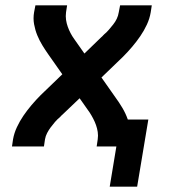

<svg xmlns="http://www.w3.org/2000/svg" viewBox="-20 -550 640 721"><path d="M392 151 417 0H343L347 -27Q349 -41 347 -54.5Q345 -68 340.5 -80.5Q336 -93 330 -104.5Q324 -116 317 -127L279 -181L215 -120Q213 -118 210.5 -116Q208 -114 206 -111Q206 -111 206 -111Q206 -111 206 -111H205V-110Q195 -102 186.5 -92Q178 -82 170.5 -72Q163 -62 157 -50.5Q151 -39 149 -27L145 0H25L29 -27Q33 -50 43.5 -72.5Q54 -95 68 -115.5Q82 -136 98.5 -155.5Q115 -175 133 -193L214 -271L162 -345Q150 -362 139 -380Q128 -398 120 -417.5Q112 -437 108 -459Q104 -481 108 -504L113 -530H232L228 -504Q226 -489 228 -475.5Q230 -462 234.5 -449.5Q239 -437 245 -425.5Q251 -414 259 -403L297 -349L360 -410Q362 -412 364.5 -414Q367 -416 369 -419Q369 -419 369 -419Q369 -419 369 -419H370V-420Q380 -428 388.5 -438Q397 -448 405 -458Q413 -468 418.5 -479.5Q424 -491 426 -504L431 -530H550L546 -504Q542 -480 531.5 -457.5Q521 -435 507 -414.5Q493 -394 476.5 -374.5Q460 -355 442 -337L361 -259L413 -185Q427 -166 439.5 -145Q452 -124 460 -101H537L495 151Z"/></svg>

Font: Iosevka Curly Extended
Style: Bold Italic
Weight: 700
Width: 7
Italic angle: -9°
Monospace: yes
Designer: Belleve Invis
Foundry: Belleve Invis
Version: Version 11.1.0; ttfautohint (v1.8.3)